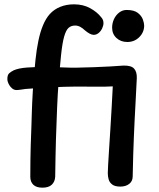

<svg xmlns="http://www.w3.org/2000/svg" viewBox="-20 -847 736 887"><path d="M536 15Q511 15 498.5 5.5Q486 -4 482 -18Q478 -32 478 -47Q478 -55 479.5 -85Q481 -115 484 -158.5Q487 -202 490 -252.5Q493 -303 496 -353.5Q499 -404 501 -448Q486 -447 461 -446.5Q436 -446 409 -446.5Q382 -447 360 -447Q338 -447 329 -447Q305 -447 276 -446Q247 -445 215.5 -443.5Q184 -442 154 -440Q124 -438 98 -436Q91 -435 77.5 -433Q64 -431 56 -431Q45 -431 35.5 -439Q26 -447 20 -459Q14 -471 14 -482Q14 -501 22.5 -508.5Q31 -516 43 -522Q65 -532 104.5 -535Q144 -538 191.5 -537.5Q239 -537 287 -535Q303 -534 337 -534.5Q371 -535 411.5 -536.5Q452 -538 489 -540Q526 -542 550 -544Q586 -545 599.5 -530Q613 -515 612 -486Q609 -424 606.5 -378Q604 -332 602 -293Q600 -254 598.5 -215.5Q597 -177 595.5 -133.5Q594 -90 593 -32Q593 -10 577 2.5Q561 15 536 15ZM176 20Q148 20 134 6.5Q120 -7 120 -30Q120 -74 120.5 -107.5Q121 -141 122 -176.5Q123 -212 125 -261Q126 -287 127 -326Q128 -365 131.5 -424.5Q135 -484 144 -571Q149 -619 157.5 -659.5Q166 -700 179 -731Q192 -762 210 -782Q230 -804 258.5 -815.5Q287 -827 322 -827Q364 -827 396 -809.5Q428 -792 447 -768Q454 -760 456 -753.5Q458 -747 458 -740Q458 -729 452 -716Q446 -703 435.5 -694.5Q425 -686 413 -686Q397 -686 372 -707Q363 -716 351.5 -722.5Q340 -729 327 -729Q309 -729 297 -718.5Q285 -708 276.5 -678.5Q268 -649 262 -592Q256 -534 252.5 -490.5Q249 -447 247 -413.5Q245 -380 244 -353Q243 -326 242 -300Q240 -245 238.5 -203.5Q237 -162 236.5 -122Q236 -82 235 -31Q234 -8 219.5 6Q205 20 176 20ZM568 -653Q538 -653 518 -671.5Q498 -690 498 -719Q498 -740 506.5 -758.5Q515 -777 530.5 -789Q546 -801 565 -801Q599 -801 616.5 -787.5Q634 -774 640 -757Q646 -740 646 -729Q646 -698 623.5 -675.5Q601 -653 568 -653Z"/></svg>

Font: Playpen Sans Medium
Style: Regular
Weight: 500
Designer: Laura Meseguer, Veronika Burian, José Scaglione
Foundry: TypeTogether
Version: Version 1.001